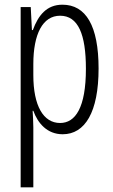

<svg xmlns="http://www.w3.org/2000/svg" viewBox="-20 -562 483 818"><path d="M246 -542C179 -542 143 -497 120 -434H116L111 -532H68V236H122V-19C122 -45 120 -70 119 -90H122C141 -37 181 10 247 10C342 10 400 -84 400 -270C400 -452 346 -542 246 -542ZM236 -495C313 -495 346 -416 346 -269C346 -103 301 -38 236 -38C165 -38 122 -111 122 -242V-289C122 -417 162 -495 236 -495Z"/></svg>

Font: Noto Sans Gujarati ExtraCondensed Light
Style: Regular
Weight: 300
Width: 2
Designer: Jelle Bosma - Monotype Design Team, Universal Thirst
Foundry: Monotype Imaging Inc.
Version: Version 2.106